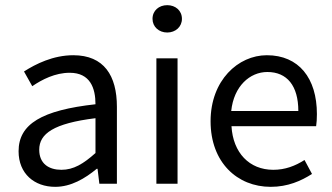

<svg xmlns="http://www.w3.org/2000/svg" viewBox="-20 -712 1286 744"><path d="M194 12C255 12 309 -20 355 -58H358L365 0H433V-298C433 -419 383 -498 264 -498C186 -498 118 -464 73 -435L105 -378C143 -404 194 -430 250 -430C330 -430 350 -370 350 -308C143 -285 52 -232 52 -126C52 -39 113 12 194 12ZM218 -54C170 -54 132 -77 132 -132C132 -194 188 -234 350 -254V-119C303 -77 265 -54 218 -54Z M586 0H668V-486H586ZM628 -586C660 -586 685 -608 685 -639C685 -671 660 -692 628 -692C596 -692 571 -671 571 -639C571 -608 596 -586 628 -586Z M1029 12C1095 12 1147 -11 1189 -38L1160 -92C1124 -69 1085 -54 1039 -54C946 -54 883 -120 877 -223H1205C1207 -235 1208 -253 1208 -270C1208 -409 1138 -498 1014 -498C903 -498 796 -401 796 -242C796 -83 899 12 1029 12ZM876 -282C886 -378 948 -433 1016 -433C1092 -433 1136 -380 1136 -282Z"/></svg>

Font: Giro Sans Regular
Style: Regular
Weight: 400
Designer: Paul D. Hunt
Foundry: Adobe Systems Incorporated
Version: Version 1.000;PS 1.0;hotconv 1.0.88;makeotf.lib2.5.647800